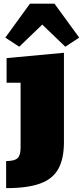

<svg xmlns="http://www.w3.org/2000/svg" viewBox="-20 -818 448 1038"><path d="M13.2 199.2V52.7Q58.1 52.7 74.7 37.4Q91.3 22 91.3 -19.5V-370.6H15.6V-503.9L325.7 -532.7V-49.3Q325.7 41 294.9 95.7Q264.2 150.4 195.6 174.8Q127 199.2 13.2 199.2ZM84 -565.4 8.8 -614.7 142.1 -798.3H274.4L408.2 -614.7L333 -565.4L208.5 -685.1Z"/></svg>

Font: Bevan
Style: Regular
Weight: 400
Designer: Vernon Adams
Foundry: Vernon Adams
Version: Version 2.100; ttfautohint (v1.8.3)